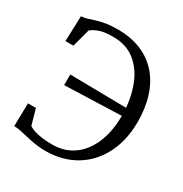

<svg xmlns="http://www.w3.org/2000/svg" viewBox="-175 -887 988 1034"><g transform="rotate(30 319.0 -370.0)"><path d="M248 11Q215 11 185.5 6.2Q156 1.5 129.8 -5Q103.5 -11.5 80.5 -16.2Q57.5 -21 38.5 -21L41.5 -164H91L118 -68Q131.5 -56 170.5 -46.5Q209.5 -37 267.5 -37Q322.5 -37 367.8 -59.5Q413 -82 445.5 -124.5Q478 -167 495.5 -226.2Q513 -285.5 513 -358.5L161 -346.5V-412.5L511 -407.5Q504 -489.5 474.8 -556.5Q445.5 -623.5 392.5 -663.8Q339.5 -704 261 -704Q206.5 -704 177 -693.5Q147.5 -683 128 -667L98 -555.5H48.5L54 -713Q73.5 -714 92 -719.8Q110.5 -725.5 133 -732.8Q155.5 -740 186.8 -745.5Q218 -751 263 -751Q345 -751 408.2 -724.5Q471.5 -698 515 -648.5Q558.5 -599 581 -529Q603.5 -459 603.5 -372Q603.5 -288.5 579 -218.5Q554.5 -148.5 508.2 -97Q462 -45.5 396.2 -17.2Q330.5 11 248 11Z"/></g></svg>

Font: Merriweather 24pt Light
Style: Regular
Weight: 300
Designer: Eben Sorkin
Foundry: Eben Sorkin
Version: Version 2.100